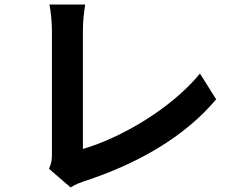

<svg xmlns="http://www.w3.org/2000/svg" viewBox="-20 -781 1040 843"><path d="M195 -40 290 42C313 27 335 20 349 15C585 -62 792 -181 929 -345L858 -458C730 -302 507 -174 344 -127C344 -203 344 -536 344 -647C344 -686 348 -722 354 -761H197C203 -732 208 -685 208 -647C208 -536 208 -180 208 -105C208 -82 207 -65 195 -40Z"/></svg>

Font: Noto Sans Mono CJK HK
Style: Bold
Weight: 700
Designer: Ryoko NISHIZUKA 西塚涼子 (kana, bopomofo & ideographs); Paul D. Hunt (Latin, Greek & Cyrillic); Sandoll Communications 산돌커뮤니
Foundry: Adobe
Version: Version 2.004;hotconv 1.0.118;makeotfexe 2.5.65603